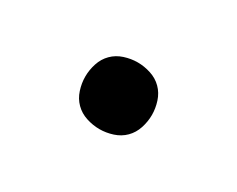

<svg xmlns="http://www.w3.org/2000/svg" viewBox="-40 -554 530 429"><g transform="rotate(30 225.0 -340.0)"><path d="M225 -254Q208 -254 191 -259.5Q174 -265 162 -277Q150 -289 144.5 -306Q139 -323 139 -340Q139 -357 144.5 -374Q150 -391 162 -403Q174 -415 191 -420.5Q208 -426 225 -426Q242 -426 259 -420.5Q276 -415 288 -403Q300 -391 305.5 -374Q311 -357 311 -340Q311 -323 305.5 -306Q300 -289 288 -277Q276 -265 259 -259.5Q242 -254 225 -254Z"/></g></svg>

Font: Iosevka Aile Medium
Style: Regular
Weight: 500
Designer: Belleve Invis
Foundry: Belleve Invis
Version: Version 27.3.5; ttfautohint (v1.8.4)